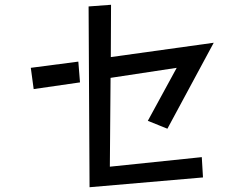

<svg xmlns="http://www.w3.org/2000/svg" viewBox="-20 -753 1040 804"><path d="M351 -726 445 -733 444 -514 875 -574 681 -214 599 -247 720 -469 443 -427 440 -55 825 -95 830 -10 355 31ZM109 -469 308 -495 315 -408 121 -380Z"/></svg>

Font: Moralerspace Krypton JPDOC
Style: Regular
Weight: 400
Version: v0.0.6; ttfautohint (v1.8.4.7-5d5b-dirty) -l 6 -r 45 -G 200 